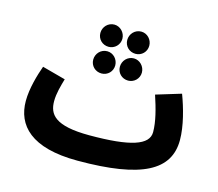

<svg xmlns="http://www.w3.org/2000/svg" viewBox="-104 -849 1140 1002"><g transform="rotate(15 466.0 -347.5)"><path d="M541 -596C574 -596 600 -622 600 -655C600 -688 574 -716 541 -716C507 -716 481 -688 481 -655C481 -622 507 -596 541 -596ZM396 -595C428 -595 455 -621 455 -654C455 -687 428 -715 396 -715C362 -715 336 -687 336 -654C336 -621 362 -595 396 -595ZM396 -451C429 -451 455 -477 455 -510C455 -543 429 -571 396 -571C362 -571 336 -543 336 -510C336 -477 362 -451 396 -451ZM540 -451C572 -451 599 -477 599 -510C599 -543 572 -571 540 -571C506 -571 480 -543 480 -510C480 -477 506 -451 540 -451ZM195 -248C195 -290 208 -334 219 -372L93 -406C75 -356 52 -278 52 -211C52 -80 141 21 393 21C742 21 882 -58 882 -221C882 -297 856 -389 830 -458L695 -417C718 -348 736 -281 736 -225C736 -155 640 -123 419 -123C231 -123 195 -177 195 -248Z"/></g></svg>

Font: Noto Sans Arabic UI ExtraCondensed Extra
Style: Regular
Weight: 800
Width: 3
Designer: Nadine Chahine - Monotype Design Team
Foundry: Monotype Imaging Inc.
Version: Version 1.900